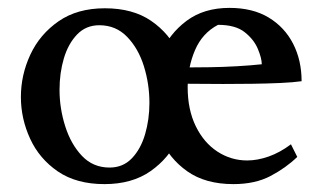

<svg xmlns="http://www.w3.org/2000/svg" viewBox="-20 -456 818 487"><path d="M245 11Q174 11 127 -21Q80 -53 56.5 -104Q33 -155 33 -210Q33 -266 57 -317.5Q81 -369 128.5 -402Q176 -435 246 -435Q317 -435 363.5 -403Q410 -371 433 -320.5Q456 -270 456 -214Q456 -158 432.5 -106.5Q409 -55 362 -22Q315 11 245 11ZM258 -31Q292 -31 314.5 -54.5Q337 -78 348 -115.5Q359 -153 359 -195Q359 -243 345 -288Q331 -333 302.5 -362.5Q274 -392 232 -392Q198 -392 175.5 -368.5Q153 -345 142 -308Q131 -271 131 -228Q131 -181 145.5 -135.5Q160 -90 188 -60.5Q216 -31 258 -31ZM562 -436Q621 -436 661.5 -411.5Q702 -387 723.5 -345Q745 -303 745 -250Q724 -247 691 -245.5Q658 -244 620 -243.5Q582 -243 546 -243Q498 -243 463 -243.5Q428 -244 429 -244V-285Q434 -285 457 -285Q480 -285 513 -285.5Q546 -286 581 -288Q616 -290 644 -293Q644 -308 634 -332Q624 -356 600.5 -374.5Q577 -393 533 -393Q493 -372 474.5 -328.5Q456 -285 456 -235Q456 -178 476.5 -136Q497 -94 531.5 -71.5Q566 -49 607 -49Q633 -49 661.5 -59Q690 -69 718 -90L734 -58Q705 -30 666 -9.5Q627 11 572 11Q501 11 455 -21.5Q409 -54 387 -105Q365 -156 365 -211Q365 -267 387 -318.5Q409 -370 453 -403Q497 -436 562 -436Z"/></svg>

Font: Ruwudu
Style: Regular
Weight: 400
Designer: Becca Hirsbrunner Spalinger
Foundry: SIL International
Version: Version 3.000